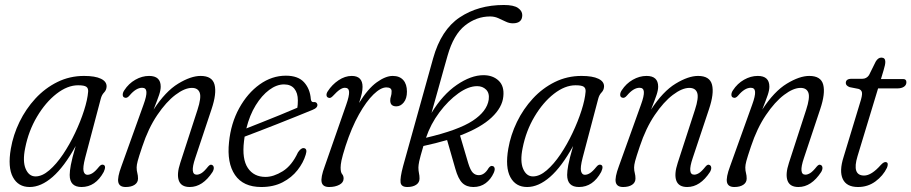

<svg xmlns="http://www.w3.org/2000/svg" viewBox="-20 -742 3655 770"><path d="M321.5 -109Q311.5 -70 315.2 -55.5Q319 -41 330.5 -41Q340.5 -41 351.2 -47.8Q362 -54.5 376.5 -72.5Q386 -84.5 395 -81Q407 -76.5 396 -52.5Q363 8 307 8Q259.5 8 259.5 -40.5Q259.5 -55.5 264 -80.2Q268.5 -105 283.5 -156.5Q237.5 -73 191 -32.5Q144.5 8 99 8Q53 8 31.8 -31.5Q10.5 -71 23.5 -146Q33 -201 58.2 -253Q83.5 -305 122 -346.8Q160.5 -388.5 210 -413Q259.5 -437.5 317 -437.5Q361.5 -437.5 384.8 -426.2Q408 -415 407.5 -395Q407 -381 397.5 -371.2Q388 -361.5 384 -345.5ZM81 -148.5Q70 -95 83 -64.8Q96 -34.5 122.5 -34.5Q149 -34.5 177.5 -59Q206 -83.5 232.8 -123.2Q259.5 -163 281.2 -209Q303 -255 317 -298.8Q331 -342.5 333.5 -374.5Q334.5 -388 326.2 -394Q318 -400 293 -400Q250.5 -400 206.5 -365.8Q162.5 -331.5 128.5 -274.2Q94.5 -217 81 -148.5Z M480 -350.5Q472.5 -352.5 472.2 -361.5Q472 -370.5 478.5 -380Q496 -407 522.8 -422.2Q549.5 -437.5 578 -437.5Q624.5 -437.5 624.5 -394.5Q624.5 -380.5 618 -361.2Q611.5 -342 596 -302.5Q643.5 -375.5 694.5 -406.5Q745.5 -437.5 784.5 -437.5Q831.5 -437.5 840.5 -402.2Q849.5 -367 828.5 -304.5L763 -108Q740.5 -41.5 769 -41.5Q778 -41.5 788.5 -48Q799 -54.5 814.5 -74Q823.5 -84.5 830 -80.5Q836 -78.5 837.2 -71Q838.5 -63.5 832.5 -52.5Q793 8 741 8Q706.5 8 697.2 -17.8Q688 -43.5 703 -89L772 -301.5Q788 -350.5 781 -370Q774 -389.5 749.5 -389.5Q720.5 -389.5 683.5 -361.5Q646.5 -333.5 610.8 -280.8Q575 -228 550.5 -154Q536.5 -112.5 532.2 -96.2Q528 -80 528 -70.5Q528 -57.5 530.8 -47.8Q533.5 -38 533.5 -26Q533.5 -10 520 -1Q506.5 8 484 8Q459 8 454.5 -11Q450 -30 467 -75.5L555.5 -322Q568.5 -357.5 567.2 -373.8Q566 -390 550 -390Q525.5 -390 499.5 -359Q489 -346.5 480 -350.5Z M1206 -121.5Q1196.5 -89.5 1173.2 -59.8Q1150 -30 1113.5 -11Q1077 8 1028 8Q955.5 8 922.5 -40.2Q889.5 -88.5 898.5 -172Q906 -247.5 939.2 -308Q972.5 -368.5 1021.5 -403.5Q1070.5 -438.5 1126.5 -438.5Q1175.5 -438.5 1199.5 -412Q1223.5 -385.5 1226.5 -344.5Q1228 -332.5 1236.5 -332.5Q1249 -334.5 1252.5 -324.5Q1256 -310 1232.5 -301Q1204.5 -289.5 1167.2 -274.5Q1130 -259.5 1091.2 -244.2Q1052.5 -229 1018.2 -215.8Q984 -202.5 961 -194Q959.5 -184.5 958.5 -175Q950 -104 974 -68.2Q998 -32.5 1045 -32.5Q1077 -32.5 1113.8 -55.2Q1150.5 -78 1175 -131Q1187.5 -149.5 1198.5 -148Q1214 -146 1206 -121.5ZM1119 -403.5Q1089.5 -403.5 1059.8 -381.5Q1030 -359.5 1005.5 -319.8Q981 -280 968 -227Q994 -237 1030 -251.5Q1066 -266 1103.8 -281.2Q1141.5 -296.5 1172.5 -310Q1174.5 -322 1174.5 -339.5Q1174.5 -369 1160.5 -386.2Q1146.5 -403.5 1119 -403.5Z M1297.5 -350Q1290.5 -352 1289.5 -359.5Q1288.5 -367 1294.5 -376Q1311.5 -402.5 1337.5 -420Q1363.5 -437.5 1390.5 -437.5Q1434 -437.5 1434 -393.5Q1434 -382 1431 -367.5Q1428 -353 1420 -329Q1455.5 -386.5 1491 -412Q1526.5 -437.5 1555 -437.5Q1582.5 -437.5 1597.2 -421Q1612 -404.5 1612 -374.5Q1612 -347 1599.2 -331.2Q1586.5 -315.5 1569.5 -315.5Q1545 -315.5 1545 -339Q1545 -348 1547.8 -355.8Q1550.5 -363.5 1550.5 -376Q1550.5 -391.5 1529.5 -391.5Q1507 -391.5 1478 -363.5Q1449 -335.5 1419.5 -283Q1390 -230.5 1366 -157Q1353 -116 1349.5 -98.5Q1346 -81 1346 -70Q1346 -50.5 1352 -43.8Q1358 -37 1358 -26Q1358 -10 1341 -1Q1324 8 1300 8Q1274.5 8 1270 -11Q1265.5 -30 1282.5 -75.5L1368.5 -322Q1381 -357.5 1380 -373.8Q1379 -390 1363 -390Q1354 -390 1342.8 -382.5Q1331.5 -375 1314 -356Q1304.5 -346.5 1297.5 -350Z M1960 -48.5Q1948.5 -23 1927.8 -7.5Q1907 8 1878.5 8Q1851 8 1834.2 -8.2Q1817.5 -24.5 1806 -65.5L1773 -180.5Q1729 -167.5 1678 -156.5Q1664.5 -111 1661.2 -95Q1658 -79 1658 -70.5Q1658 -57.5 1660.2 -47.8Q1662.5 -38 1662.5 -26Q1662.5 -10 1649 -1Q1635.5 8 1613.5 8Q1589 8 1586.5 -10.2Q1584 -28.5 1596.5 -75.5L1717 -508Q1749 -622.5 1823.5 -672.2Q1898 -722 2000.5 -722Q2040.5 -722 2057.5 -710Q2074.5 -698 2074.5 -681.5Q2074.5 -648.5 2036.5 -648.5Q2022 -648.5 2007.8 -655.5Q1993.5 -662.5 1978.2 -669.2Q1963 -676 1945.5 -676Q1891 -676 1845 -639.8Q1799 -603.5 1775 -519Q1769.5 -500 1759 -462.5Q1748.5 -425 1735.8 -379.2Q1723 -333.5 1710.5 -289Q1755 -362.5 1812 -401.5Q1869 -440.5 1919 -440.5Q1956.5 -440.5 1979.8 -418.5Q2003 -396.5 1998.5 -355Q1994.5 -311.5 1951.8 -271Q1909 -230.5 1825 -198.5L1857.5 -88.5Q1866.5 -59 1876.5 -49.2Q1886.5 -39.5 1900 -39.5Q1923 -39.5 1939.5 -68Q1947.5 -79 1955.5 -76Q1961.5 -75 1963.5 -68Q1965.5 -61 1960 -48.5ZM1893.5 -396.5Q1858.5 -396.5 1818 -367.5Q1777.5 -338.5 1742.2 -291.5Q1707 -244.5 1688.5 -189.5Q1818.5 -220 1875.8 -257.8Q1933 -295.5 1940 -342.5Q1943.5 -368.5 1929.5 -382.5Q1915.5 -396.5 1893.5 -396.5Z M2316.5 -109Q2306.5 -70 2310.2 -55.5Q2314 -41 2325.5 -41Q2335.5 -41 2346.2 -47.8Q2357 -54.5 2371.5 -72.5Q2381 -84.5 2390 -81Q2402 -76.5 2391 -52.5Q2358 8 2302 8Q2254.5 8 2254.5 -40.5Q2254.5 -55.5 2259 -80.2Q2263.5 -105 2278.5 -156.5Q2232.5 -73 2186 -32.5Q2139.5 8 2094 8Q2048 8 2026.8 -31.5Q2005.5 -71 2018.5 -146Q2028 -201 2053.2 -253Q2078.5 -305 2117 -346.8Q2155.5 -388.5 2205 -413Q2254.5 -437.5 2312 -437.5Q2356.5 -437.5 2379.8 -426.2Q2403 -415 2402.5 -395Q2402 -381 2392.5 -371.2Q2383 -361.5 2379 -345.5ZM2076 -148.5Q2065 -95 2078 -64.8Q2091 -34.5 2117.5 -34.5Q2144 -34.5 2172.5 -59Q2201 -83.5 2227.8 -123.2Q2254.5 -163 2276.2 -209Q2298 -255 2312 -298.8Q2326 -342.5 2328.5 -374.5Q2329.5 -388 2321.2 -394Q2313 -400 2288 -400Q2245.5 -400 2201.5 -365.8Q2157.5 -331.5 2123.5 -274.2Q2089.5 -217 2076 -148.5Z M2475 -350.5Q2467.5 -352.5 2467.2 -361.5Q2467 -370.5 2473.5 -380Q2491 -407 2517.8 -422.2Q2544.5 -437.5 2573 -437.5Q2619.5 -437.5 2619.5 -394.5Q2619.5 -380.5 2613 -361.2Q2606.5 -342 2591 -302.5Q2638.5 -375.5 2689.5 -406.5Q2740.5 -437.5 2779.5 -437.5Q2826.5 -437.5 2835.5 -402.2Q2844.5 -367 2823.5 -304.5L2758 -108Q2735.5 -41.5 2764 -41.5Q2773 -41.5 2783.5 -48Q2794 -54.5 2809.5 -74Q2818.5 -84.5 2825 -80.5Q2831 -78.5 2832.2 -71Q2833.5 -63.5 2827.5 -52.5Q2788 8 2736 8Q2701.5 8 2692.2 -17.8Q2683 -43.5 2698 -89L2767 -301.5Q2783 -350.5 2776 -370Q2769 -389.5 2744.5 -389.5Q2715.5 -389.5 2678.5 -361.5Q2641.5 -333.5 2605.8 -280.8Q2570 -228 2545.5 -154Q2531.5 -112.5 2527.2 -96.2Q2523 -80 2523 -70.5Q2523 -57.5 2525.8 -47.8Q2528.5 -38 2528.5 -26Q2528.5 -10 2515 -1Q2501.5 8 2479 8Q2454 8 2449.5 -11Q2445 -30 2462 -75.5L2550.5 -322Q2563.5 -357.5 2562.2 -373.8Q2561 -390 2545 -390Q2520.5 -390 2494.5 -359Q2484 -346.5 2475 -350.5Z M2921 -350.5Q2913.5 -352.5 2913.2 -361.5Q2913 -370.5 2919.5 -380Q2937 -407 2963.8 -422.2Q2990.5 -437.5 3019 -437.5Q3065.5 -437.5 3065.5 -394.5Q3065.5 -380.5 3059 -361.2Q3052.5 -342 3037 -302.5Q3084.5 -375.5 3135.5 -406.5Q3186.5 -437.5 3225.5 -437.5Q3272.5 -437.5 3281.5 -402.2Q3290.5 -367 3269.5 -304.5L3204 -108Q3181.5 -41.5 3210 -41.5Q3219 -41.5 3229.5 -48Q3240 -54.5 3255.5 -74Q3264.5 -84.5 3271 -80.5Q3277 -78.5 3278.2 -71Q3279.5 -63.5 3273.5 -52.5Q3234 8 3182 8Q3147.5 8 3138.2 -17.8Q3129 -43.5 3144 -89L3213 -301.5Q3229 -350.5 3222 -370Q3215 -389.5 3190.5 -389.5Q3161.5 -389.5 3124.5 -361.5Q3087.5 -333.5 3051.8 -280.8Q3016 -228 2991.5 -154Q2977.5 -112.5 2973.2 -96.2Q2969 -80 2969 -70.5Q2969 -57.5 2971.8 -47.8Q2974.5 -38 2974.5 -26Q2974.5 -10 2961 -1Q2947.5 8 2925 8Q2900 8 2895.5 -11Q2891 -30 2908 -75.5L2996.5 -322Q3009.5 -357.5 3008.2 -373.8Q3007 -390 2991 -390Q2966.5 -390 2940.5 -359Q2930 -346.5 2921 -350.5Z M3423 -385.5 3387.5 -392.5Q3372 -398.5 3372 -409Q3372 -426 3395 -426H3438Q3455 -426 3465 -440.5L3492 -495Q3501.5 -511 3514.5 -511Q3530.5 -511 3530.5 -494Q3530.5 -482.5 3523.5 -460L3513 -425H3602Q3615 -425 3615 -412.5Q3615 -400.5 3605 -394Q3595 -387.5 3579 -387.5H3501.5L3419 -115.5Q3395.5 -38 3445.5 -38Q3475 -38 3512.5 -80.5Q3526 -95 3534.5 -91.5Q3540 -90 3540.2 -83.5Q3540.5 -77 3537 -69Q3521.5 -37 3491 -14.5Q3460.5 8 3421 8Q3375 8 3360 -23.8Q3345 -55.5 3363 -112L3429 -329.5Q3438.5 -358.5 3437 -370Q3435.5 -381.5 3423 -385.5Z"/></svg>

Font: Fraunces 144pt SuperSoft Light
Style: Italic
Weight: 300
Italic angle: -16°
Version: Version 1.000;[b76b70a41]